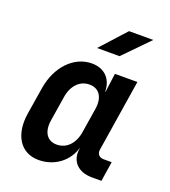

<svg xmlns="http://www.w3.org/2000/svg" viewBox="-143 -889 887 1004"><g transform="rotate(20 300.0 -387.5)"><path d="M275 -645H400L537 -785H402ZM187 10C275 10 347 -44 370 -126L369 -117C358 -48 403 0 481 0H534L551 -110H506C482 -110 467 -126 471 -151L534 -550H409L395 -445H393C392 -516 348 -560 278 -560C179 -560 96 -474 76 -349L52 -200C32 -76 86 10 187 10ZM249 -98C195 -98 168 -140 178 -206L200 -344C210 -410 250 -452 304 -452C358 -452 386 -410 376 -344L354 -206C344 -140 303 -98 249 -98Z"/></g></svg>

Font: JetBrains Mono
Style: Bold Italic
Weight: 558
Italic angle: -9°
Monospace: yes
Designer: Philipp Nurullin, Konstantin Bulenkov
Foundry: JetBrains
Version: Version 2.305